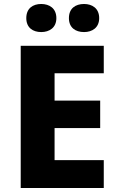

<svg xmlns="http://www.w3.org/2000/svg" viewBox="-20 -944 595 964"><path d="M112 -853C112 -805 145 -783 187 -783C228 -783 263 -805 263 -853C263 -902 228 -924 187 -924C145 -924 112 -902 112 -853ZM326 -853C326 -805 359 -783 402 -783C443 -783 478 -805 478 -853C478 -902 443 -924 402 -924C359 -924 326 -902 326 -853ZM501 0V-140H254V-301H483V-439H254V-576H501V-714H84V0Z"/></svg>

Font: Noto Sans Arabic UI XBd
Style: Regular
Weight: 800
Designer: Monotype Design Team, Nadine Chahine and Nizar Qandah
Foundry: Monotype Imaging Inc.
Version: Version 2.010